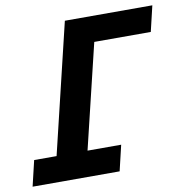

<svg xmlns="http://www.w3.org/2000/svg" viewBox="-104 -768 813 843"><g transform="rotate(-10 302.0 -346.5)"><path d="M-26 0 1 -114H101L240 -693H630L603 -579H351L239 -114H389L362 0Z"/></g></svg>

Font: Ubuntu Sans Mono
Style: Bold Italic
Weight: 700
Italic angle: -13.5°
Monospace: yes
Designer: Dalton Maag Ltd
Foundry: Dalton Maag Ltd
Version: Version 1.006